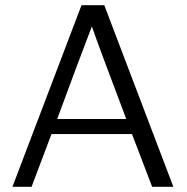

<svg xmlns="http://www.w3.org/2000/svg" viewBox="-20 -722 721 742"><path d="M28 0 295 -702H383L650 0H568L490 -204H179L102 0ZM201 -262H468Q357 -555 335 -620Q276 -466 201 -262Z"/></svg>

Font: Coval
Style: ExtraLight
Weight: 250
Foundry: Context Ltd
Version: Version 001.000